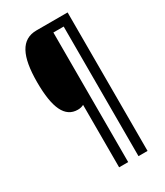

<svg xmlns="http://www.w3.org/2000/svg" viewBox="-217 -849 917 1065"><g transform="rotate(-30 242.0 -316.5)"><path d="M401 127V-760H202C103 -760 61 -675 61 -509C61 -344 99 -264 181 -264C196 -264 208 -267 219 -273V127H277V-703H343V127Z"/></g></svg>

Font: Noto Sans Sinhala ExtraCondensed
Style: Regular
Weight: 400
Width: 2
Designer: Jelle Bosma - Monotype Design Team
Foundry: Monotype Imaging Inc.
Version: Version 2.006